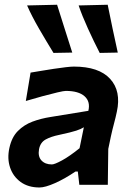

<svg xmlns="http://www.w3.org/2000/svg" viewBox="-20 -798 564 829"><path d="M150.5 11.5Q102 11.5 69.2 -12.2Q36.5 -36 23.5 -74.8Q10.5 -113.5 20.5 -159Q30.5 -205.5 57 -232.2Q83.5 -259 120.2 -272.8Q157 -286.5 199 -293L361.5 -319.5Q371 -359.5 345 -382.5Q319 -405.5 264 -405.5Q255.5 -405.5 227.8 -399Q200 -392.5 163.2 -382.5Q126.5 -372.5 91.5 -362L112 -484.5Q130.5 -487.5 157.2 -492Q184 -496.5 212.2 -500.8Q240.5 -505 263.8 -507.8Q287 -510.5 299 -510.5Q407 -510.5 455.5 -457.5Q504 -404.5 484.5 -315.5Q479.5 -291.5 472.5 -265.5Q465.5 -239.5 459 -210L447.5 -155Q447 -118.5 446.5 -80.8Q446 -43 445.5 0H322.5L316 -57.5H306Q260.5 -26.5 217.8 -7.5Q175 11.5 150.5 11.5ZM204 -88Q215.5 -88 247.8 -105.5Q280 -123 323.5 -158L342 -248.5Q330.5 -241 309.5 -234Q288.5 -227 235 -215.5Q200.5 -208.5 177.2 -195.8Q154 -183 148.5 -153.5Q143 -122.5 159 -105.2Q175 -88 204 -88ZM211 -569.5Q180.5 -619 148.5 -674.2Q116.5 -729.5 97 -774.5L226.5 -777.5Q243 -725.5 259.2 -674Q275.5 -622.5 292 -571ZM410.5 -569.5Q385 -619 359.8 -674.5Q334.5 -730 319.5 -774.5L445 -777.5Q455.5 -725.5 466.2 -674.2Q477 -623 488.5 -571Z"/></svg>

Font: Commissioner Loud SemiBold
Style: Italic
Weight: 600
Italic angle: -12°
Designer: Kostas Bartsokas
Foundry: Kostas Bartsokas
Version: Version 1.000; ttfautohint (v1.8.3)